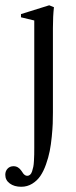

<svg xmlns="http://www.w3.org/2000/svg" viewBox="-48 -445 290 734"><path d="M33.2 269Q6.3 269 -10.7 256.3Q-27.8 243.7 -27.8 223.1Q-27.8 209 -19 199.7Q-10.3 190.4 3.9 190.4Q22 190.4 34.2 208.5Q38.6 215.3 41 218.5Q43.5 221.7 47.4 224.4Q51.3 227.1 56.2 227.1Q62.5 227.1 67.1 222.9Q71.8 218.8 74.7 210Q77.6 201.2 79.3 192.6Q81.1 184.1 81.8 169.7Q82.5 155.3 82.8 145.5Q83 135.7 83 119.6V-366.7L32.2 -378.9V-391.1L140.1 -424.8L158.2 -417.5Q154.3 -383.3 154.3 -337.9V-15.1Q154.3 6.8 153.6 27.3Q152.8 47.9 149.9 77.6Q147 107.4 142.1 132.3Q137.2 157.2 127.9 183.3Q118.7 209.5 106.4 227.5Q94.2 245.6 75.2 257.3Q56.2 269 33.2 269Z"/></svg>

Font: Elstob 18pt
Style: Regular
Weight: 400
Designer: Peter S. Baker
Version: Version 1.015